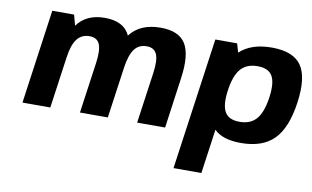

<svg xmlns="http://www.w3.org/2000/svg" viewBox="-74 -657 1629 1004"><g transform="rotate(10 741.0 -155.5)"><path d="M246.1 -271 208 0H60.1L130.4 -500H246.1L261.2 -443.8Q310.5 -511.2 407.7 -511.2Q510.3 -511.2 542 -440.9Q595.7 -511.2 704.6 -511.2Q801.3 -511.2 836.9 -454.1Q872.6 -397 855 -271L817.4 -1H668.9L707 -271Q716.8 -339.8 703.1 -371.3Q689.5 -402.8 649.4 -402.8Q607.4 -402.8 584.2 -371.3Q561 -339.8 551.3 -271L513.2 -1H365.2L403.3 -271Q413.1 -340.3 399.4 -371.6Q385.7 -402.8 345.7 -402.8Q303.7 -402.8 279.5 -371.3Q255.4 -339.8 246.1 -271Z M1294.9 -509.8Q1409.2 -509.8 1452.1 -448Q1495.1 -386.2 1476.1 -250Q1457 -113.3 1396.5 -51.8Q1335.9 9.8 1221.2 9.8Q1123.5 9.8 1078.6 -35.2L1045.4 200.2H897.5L996.1 -500H1111.8L1125.5 -453.1Q1185.5 -509.8 1294.9 -509.8ZM1238.3 -400.9Q1180.7 -400.9 1149.4 -365.2Q1118.2 -329.6 1106.9 -250Q1095.7 -170.4 1116.7 -134.3Q1137.7 -98.1 1195.3 -98.1Q1252.9 -98.1 1284.2 -134.3Q1315.4 -170.4 1326.7 -250Q1337.9 -329.6 1317.1 -365.2Q1296.4 -400.9 1238.3 -400.9Z"/></g></svg>

Font: Fivo Sans
Style: Italic
Weight: 700
Designer: Alexander Slobzheninov
Foundry: Alexander Slobzheninov
Version: 1.0